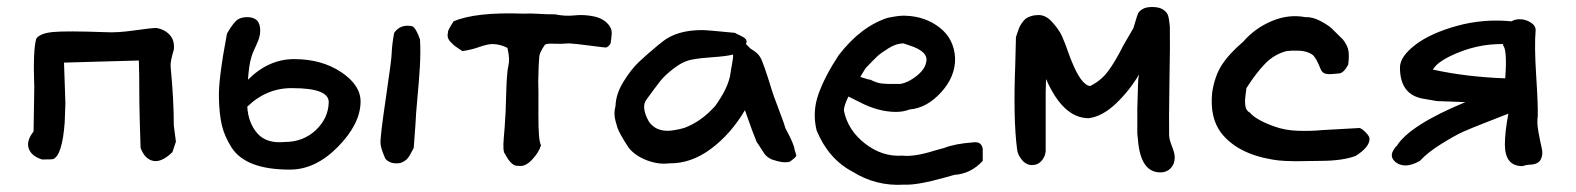

<svg xmlns="http://www.w3.org/2000/svg" viewBox="-20 -460 4505 549"><path d="M100 -4Q69 -14 62 -36Q55 -58 76 -84L78 -209Q74 -320 84 -350Q95 -365 132 -368.5Q169 -372 282 -368Q315 -366 364 -373Q413 -380 427 -380Q451 -376 465.5 -360Q480 -344 477 -318Q466 -282 468 -268Q477 -175 477 -101L483 -55L473 -25Q442 5 418 0Q394 -5 382 -37L380 -102Q380 -104 379.5 -119.5Q379 -135 378.5 -167Q378 -199 378 -245L377 -287Q169 -281 163 -281Q164 -247 165.5 -209.5Q167 -172 167 -164.5Q167 -157 165 -110Q158 -16 132 -5Q130 -4 100 -4Z M809 25Q745 25 703.5 9Q662 -7 642 -38.5Q622 -70 614.5 -101.5Q607 -133 606 -179Q604 -232 629 -364Q648 -397 661 -405Q672 -411 687 -411Q725 -411 724 -371Q724 -354 713 -331.5Q702 -309 698 -294Q692 -274 689 -232Q748 -291 821 -291Q900 -291 956 -253.5Q1012 -216 1011 -168Q1010 -105 946 -40Q882 25 809 25ZM1125 6Q1097 11 1082 -6Q1069 -35 1068 -50Q1067 -70 1083.5 -181Q1100 -292 1100 -309Q1101 -333 1107 -366Q1125 -392 1159 -385Q1170 -379 1181 -347Q1183 -309 1180.5 -268Q1178 -227 1173.5 -179.5Q1169 -132 1168 -105L1163 -37Q1162 -36 1155.5 -23Q1149 -10 1142.5 -4Q1136 2 1125 6ZM687 -155Q690 -108 716 -78.5Q742 -49 794 -54Q847 -54 883 -88Q919 -122 920 -168Q920 -208 816 -208Q743 -209 687 -155Z M1462 14Q1443 17 1424 -20Q1417 -26 1420.5 -66Q1424 -106 1424 -112Q1426 -134 1427 -181Q1428 -228 1431 -255Q1431 -260 1433.5 -271Q1436 -282 1435.5 -293.5Q1435 -305 1431 -323Q1410 -334 1388 -334Q1374 -334 1350 -325.5Q1326 -317 1302 -314Q1299 -316 1290 -322Q1281 -328 1277 -331.5Q1273 -335 1267.5 -341Q1262 -347 1260.5 -353.5Q1259 -360 1261 -368Q1260 -373 1277 -399Q1340 -426 1476 -421Q1497 -422 1518.5 -420.5Q1540 -419 1567 -419Q1596 -413 1623 -416Q1650 -419 1678.5 -413Q1707 -407 1722 -387Q1727 -380 1728.5 -372.5Q1730 -365 1728 -351.5Q1726 -338 1726 -336Q1721 -327 1713 -324Q1701 -325 1663 -330Q1625 -335 1607 -336Q1584 -334 1563.5 -335Q1543 -336 1538 -332Q1522 -308 1522 -298Q1520 -280 1519 -227Q1520 -213 1519.5 -135Q1519 -57 1527 -45Q1521 -24 1501 -3Q1481 18 1462 14Z M1894 7Q1863 11 1830 -1.5Q1797 -14 1778 -37Q1769 -51 1765.5 -56.5Q1762 -62 1755 -74.5Q1748 -87 1745.5 -95Q1743 -103 1740 -114Q1737 -125 1737 -135.5Q1737 -146 1740 -157Q1741 -191 1762.5 -226Q1784 -261 1806 -282Q1828 -303 1863 -332Q1870 -337 1873 -340Q1915 -374 1987 -374Q2002 -374 2082 -366Q2084 -364 2095.5 -359Q2107 -354 2112 -348.5Q2117 -343 2113 -334L2126 -321Q2148 -308 2154 -296Q2163 -281 2187 -202Q2189 -194 2206.5 -148Q2224 -102 2226 -93Q2251 -47 2252 -32L2257 -16Q2256 -11 2248 -5Q2240 1 2239 2Q2222 8 2187 -4Q2180 -7 2174.5 -11.5Q2169 -16 2166.5 -19.5Q2164 -23 2157.5 -33Q2151 -43 2148 -48L2144 -53Q2133 -79 2110 -145Q2070 -77 2013 -34.5Q1956 8 1894 7ZM1889 -86Q1906 -86 1936 -94Q1985 -112 2025 -157Q2064 -211 2069 -252Q2069 -255 2073 -275.5Q2077 -296 2076 -304Q2056 -299 2018.5 -296.5Q1981 -294 1961 -290Q1935 -286 1908 -265.5Q1881 -245 1867 -227Q1853 -209 1829 -176Q1812 -155 1835 -113Q1853 -86 1889 -86Z M2315 -87Q2302 -140 2320.5 -191.5Q2339 -243 2378 -302Q2441 -384 2518 -409L2534 -412Q2557 -416 2570 -415Q2626 -413 2667 -381Q2708 -349 2711 -294Q2712 -241 2671 -196Q2630 -151 2581 -147Q2563 -140 2542 -140Q2491 -140 2436 -169L2406 -184Q2393 -158 2393 -144Q2404 -88 2453.5 -49.5Q2503 -11 2560 -15Q2594 -11 2651 -29L2680 -37Q2710 -49 2763 -53Q2787 -56 2790 -34V0Q2756 37 2709 40L2684 47Q2603 70 2565 68Q2485 73 2418 31Q2349 -5 2315 -87ZM2440 -240Q2464 -232 2469 -232Q2477 -228 2485 -225Q2493 -222 2503.5 -221Q2514 -220 2519 -220Q2524 -220 2538.5 -220Q2553 -220 2555 -220Q2577 -224 2600.5 -242.5Q2624 -261 2628 -281Q2637 -312 2581 -330L2563 -336Q2543 -336 2520.5 -322Q2498 -308 2488 -298.5Q2478 -289 2455 -265L2444 -247Z M3298 33Q3242 33 3234 -58L3232 -79V-148L3234 -219Q3234 -234 3237 -247Q3209 -200 3170.5 -163.5Q3132 -127 3093 -122Q3020 -122 2971 -234L2970 -196V-87V-28Q2969 -13 2958.5 -0.5Q2948 12 2931 12Q2914 12 2901.5 -3.5Q2889 -19 2888 -35Q2877 -120 2883 -276L2885 -354Q2886 -357 2889.5 -367.5Q2893 -378 2895 -382.5Q2897 -387 2902.5 -395Q2908 -403 2913.5 -407Q2919 -411 2928.5 -414Q2938 -417 2950 -417Q2971 -417 2989.5 -396Q3008 -375 3016 -358Q3024 -341 3038 -301Q3041 -292 3043 -288Q3071 -217 3097 -214Q3128 -229 3148.5 -256.5Q3169 -284 3192 -330L3221 -380L3227 -400Q3231 -414 3234 -421Q3237 -428 3247 -434Q3257 -440 3274 -440Q3295 -440 3306 -432.5Q3317 -425 3320 -415.5Q3323 -406 3325 -384Q3326 -333 3324 -235Q3322 -109 3323 -72Q3324 -59 3331 -42Q3339 -22 3339 -10Q3339 9 3327.5 21Q3316 33 3298 33Z M3755 0Q3742 0 3719.5 0.5Q3697 1 3684 1Q3671 1 3652 0Q3633 -1 3617 -4Q3517 -21 3471 -81Q3439 -124 3446 -195Q3453 -242 3473.5 -274Q3494 -306 3535 -341Q3569 -380 3617 -400Q3665 -420 3712 -411Q3733 -412 3755.5 -400Q3778 -388 3787.5 -379Q3797 -370 3820 -347Q3834 -329 3836 -313Q3838 -297 3835 -275Q3822 -251 3809 -250Q3806 -250 3791 -248.5Q3776 -247 3768 -250Q3760 -253 3756 -263Q3742 -298 3732 -304Q3717 -314 3696 -315Q3675 -316 3659 -314Q3624 -305 3598 -278.5Q3572 -252 3544 -208Q3544 -206 3541.5 -188.5Q3539 -171 3541 -157Q3543 -143 3554 -138Q3570 -118 3622 -99Q3654 -87 3693 -86Q3732 -85 3760 -88L3868 -94Q3876 -91 3886 -80.5Q3896 -70 3896 -63Q3896 -39 3856 -14Q3818 0 3755 0Z M4040 0Q3998 24 3971 4Q3950 -13 3968 -36Q3970 -40 3974 -43Q4011 -102 4170 -168L4089 -171L4048 -178Q3983 -190 3983 -267Q3983 -298 4026.5 -331.5Q4070 -365 4146 -386Q4222 -407 4302 -399Q4312 -405 4325 -405Q4342 -405 4356.5 -396Q4371 -387 4371 -374Q4367 -329 4372.5 -244Q4378 -159 4377 -128Q4374 -110 4379 -82.5Q4384 -55 4388.5 -36Q4393 -17 4385 -3Q4377 11 4351 11Q4347 11 4333 15Q4283 15 4283 -47Q4283 -82 4293 -135Q4291 -134 4238 -113.5Q4185 -93 4162 -82.5Q4139 -72 4100.5 -48Q4062 -24 4040 0ZM4077 -261Q4173 -240 4284 -236Q4290 -317 4278 -330V-334Q4214 -335 4153 -311Q4092 -287 4077 -261Z"/></svg>

Font: Excalifont
Style: Regular
Weight: 400
Designer: Your Own Font Foundry (Virgil); Ján Filípek / DizajnDesign (Excalifont, modifications)
Foundry: Your Own Font Foundry (Virgil); Ján Filípek / DizajnDesign (Excalifont, modifications)
Version: Version 1.000;Glyphs 3.2 (3227)